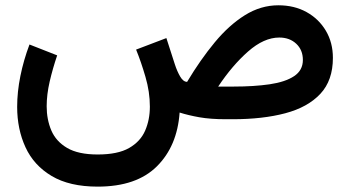

<svg xmlns="http://www.w3.org/2000/svg" viewBox="-20 -444 1303 715"><path d="M343.8 251Q238.8 251 172.4 211.4Q106 171.9 75 104.5Q43.9 37.1 43.9 -45.9Q43.9 -101.6 55.9 -160.9Q67.9 -220.2 89.8 -278.3L192.9 -237.8Q176.3 -189 165 -140.4Q153.8 -91.8 153.8 -48.3Q153.8 1 171.1 41.7Q188.5 82.5 230 106.9Q271.5 131.3 343.8 131.3Q418.5 131.3 460.7 107.2Q502.9 83 520.5 42.5Q538.1 2 538.1 -46.9Q538.1 -101.6 521.7 -157.7Q505.4 -213.9 486.8 -259.3L599.6 -302.2L630.9 -205.1Q639.6 -178.2 651.1 -158.7Q662.6 -139.2 676.8 -139.2Q726.6 -222.2 779.8 -286.4Q833 -350.6 892.1 -387.5Q951.2 -424.3 1016.6 -424.3Q1076.2 -424.3 1121.8 -398.9Q1167.5 -373.5 1193.6 -329.3Q1219.7 -285.2 1219.7 -228.5Q1219.7 -144.5 1172.9 -94.5Q1126 -44.4 1042.2 -22.2Q958.5 0 846.7 0H820.8Q763.7 0 722.4 -7.3Q681.2 -14.6 648.9 -24.9Q640.1 100.1 564.2 175.5Q488.3 251 343.8 251ZM1020 -304.2Q962.9 -304.2 903.8 -252.2Q844.7 -200.2 792.5 -121.6H849.6Q925.8 -121.6 984.1 -130.1Q1042.5 -138.7 1075.2 -160.4Q1107.9 -182.1 1107.9 -220.7Q1107.9 -257.8 1083.3 -281Q1058.6 -304.2 1020 -304.2Z"/></svg>

Font: Vazirmatn RD UI FD SemiBold
Style: Regular
Weight: 600
Designer: Saber Rastikerdar
Foundry: Saber Rastikerdar
Version: Version 33.003